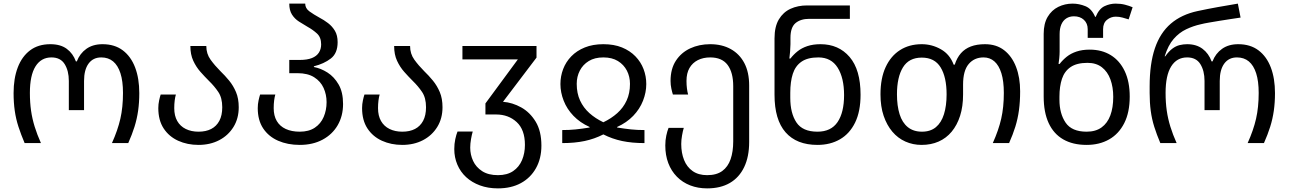

<svg xmlns="http://www.w3.org/2000/svg" viewBox="-20 -790 7114 1060"><path d="M116 0Q96 -47 82 -90Q68 -133 61.5 -178.5Q55 -224 55 -276Q55 -357 78 -417.5Q101 -478 146 -512Q191 -546 258 -546Q314 -546 348.5 -520.5Q383 -495 399 -451H404Q421 -495 457 -520.5Q493 -546 546 -546Q613 -546 658 -512Q703 -478 726 -417.5Q749 -357 749 -276Q749 -224 742.5 -178.5Q736 -133 722.5 -90Q709 -47 688 0H598Q630 -71 644.5 -134.5Q659 -198 659 -277Q659 -342 645 -385.5Q631 -429 604.5 -451Q578 -473 539 -473Q494 -473 469 -439Q444 -405 444 -343V-182H360V-343Q360 -399 337 -436Q314 -473 264 -473Q207 -473 176 -423.5Q145 -374 145 -277Q145 -224 151.5 -179Q158 -134 171.5 -90.5Q185 -47 206 0Z M1076 10Q1014 10 963.5 -13Q913 -36 883.5 -81Q854 -126 854 -193Q854 -215 858.5 -235.5Q863 -256 867 -268H951Q947 -255 944.5 -235.5Q942 -216 942 -193Q942 -151 958.5 -122Q975 -93 1005.5 -78Q1036 -63 1076 -63Q1117 -63 1146 -78Q1175 -93 1191 -123Q1207 -153 1207 -198Q1207 -250 1185 -282.5Q1163 -315 1134 -343Q1110 -367 1086.5 -393.5Q1063 -420 1047 -454.5Q1031 -489 1031 -536H1119Q1119 -493 1142.5 -460.5Q1166 -428 1197 -397Q1222 -373 1245 -345Q1268 -317 1283 -281.5Q1298 -246 1298 -198Q1298 -136 1269 -89Q1240 -42 1190 -16Q1140 10 1076 10Z M1635 10Q1568 10 1515.5 -13Q1463 -36 1433 -81Q1403 -126 1403 -193Q1403 -215 1407.5 -235.5Q1412 -256 1416 -268H1500Q1496 -255 1493.5 -235.5Q1491 -216 1491 -193Q1491 -151 1508 -122Q1525 -93 1557.5 -78Q1590 -63 1635 -63Q1685 -63 1718 -85Q1751 -107 1767 -144.5Q1783 -182 1783 -226Q1783 -268 1766.5 -304.5Q1750 -341 1714.5 -363.5Q1679 -386 1622 -386H1577V-459H1633Q1676 -459 1702 -469.5Q1728 -480 1740.5 -499.5Q1753 -519 1753 -545Q1753 -584 1730 -605Q1707 -626 1678 -642Q1654 -656 1630.5 -671Q1607 -686 1592 -709.5Q1577 -733 1577 -770H1665Q1665 -744 1688.5 -727Q1712 -710 1743 -693Q1768 -680 1791 -662.5Q1814 -645 1829 -620Q1844 -595 1844 -557Q1844 -496 1806.5 -467Q1769 -438 1713 -424V-420Q1751 -413 1788 -389.5Q1825 -366 1849.5 -323.5Q1874 -281 1874 -216Q1874 -150 1844.5 -99Q1815 -48 1761 -19Q1707 10 1635 10Z M2201 10Q2139 10 2088.5 -13Q2038 -36 2008.5 -81Q1979 -126 1979 -193Q1979 -215 1983.5 -235.5Q1988 -256 1992 -268H2076Q2072 -255 2069.5 -235.5Q2067 -216 2067 -193Q2067 -151 2083.5 -122Q2100 -93 2130.5 -78Q2161 -63 2201 -63Q2242 -63 2271 -78Q2300 -93 2316 -123Q2332 -153 2332 -198Q2332 -250 2310 -282.5Q2288 -315 2259 -343Q2235 -367 2211.5 -393.5Q2188 -420 2172 -454.5Q2156 -489 2156 -536H2244Q2244 -493 2267.5 -460.5Q2291 -428 2322 -397Q2347 -373 2370 -345Q2393 -317 2408 -281.5Q2423 -246 2423 -198Q2423 -136 2394 -89Q2365 -42 2315 -16Q2265 10 2201 10Z M2729 250Q2674 250 2629.5 233.5Q2585 217 2553.5 188Q2522 159 2505 119Q2488 79 2488 33Q2488 4 2493.5 -21.5Q2499 -47 2506 -64H2590Q2585 -48 2580.5 -22.5Q2576 3 2576 25Q2576 64 2592 98.5Q2608 133 2642 155Q2676 177 2729 177Q2780 177 2813 154.5Q2846 132 2862 94Q2878 56 2878 10Q2878 -74 2832.5 -116Q2787 -158 2719 -158H2660V-219L2839 -462H2533V-536H2942V-472L2757 -228Q2809 -224 2857.5 -197Q2906 -170 2937.5 -118Q2969 -66 2969 14Q2969 85 2939 138.5Q2909 192 2855.5 221Q2802 250 2729 250Z M3084 0V-72Q3124 -72 3158 -75.5Q3192 -79 3235 -86V-89Q3182 -113 3146 -150.5Q3110 -188 3092 -234Q3074 -280 3074 -326Q3074 -369 3089 -408.5Q3104 -448 3134 -479Q3164 -510 3208.5 -528Q3253 -546 3311 -546Q3370 -546 3414 -528Q3458 -510 3488 -479Q3518 -448 3533 -408.5Q3548 -369 3548 -326Q3548 -280 3530 -234Q3512 -188 3476 -150.5Q3440 -113 3387 -89V-86Q3431 -79 3464.5 -75.5Q3498 -72 3538 -72V0Q3469 0 3414.5 -11.5Q3360 -23 3311 -48Q3262 -23 3207.5 -11.5Q3153 0 3084 0ZM3311 -115Q3355 -136 3388 -165.5Q3421 -195 3439.5 -235Q3458 -275 3458 -327Q3458 -367 3441 -400Q3424 -433 3391.5 -453Q3359 -473 3311 -473Q3263 -473 3230.5 -453Q3198 -433 3181 -400Q3164 -367 3164 -327Q3164 -275 3182.5 -235Q3201 -195 3234 -165.5Q3267 -136 3311 -115Z M3884 250Q3833 250 3790.5 233.5Q3748 217 3717 185.5Q3686 154 3669.5 110.5Q3653 67 3653 13Q3653 -16 3658.5 -41.5Q3664 -67 3671 -84H3755Q3750 -68 3745.5 -42.5Q3741 -17 3741 5Q3741 54 3756.5 93Q3772 132 3804 154.5Q3836 177 3884 177Q3936 177 3967.5 154Q3999 131 4013.5 89Q4028 47 4028 -10V-314Q4028 -390 3997 -431.5Q3966 -473 3901 -473Q3862 -473 3832.5 -458Q3803 -443 3786.5 -414.5Q3770 -386 3770 -343Q3770 -321 3772.5 -301.5Q3775 -282 3779 -268H3695Q3691 -280 3686.5 -300.5Q3682 -321 3682 -343Q3682 -410 3711.5 -455Q3741 -500 3790.5 -523Q3840 -546 3901 -546Q3966 -546 4014.5 -519Q4063 -492 4089.5 -441.5Q4116 -391 4116 -318V-6Q4116 75 4088.5 132.5Q4061 190 4009.5 220Q3958 250 3884 250Z M4493 10Q4378 10 4317 -59.5Q4256 -129 4256 -267V-578Q4256 -643 4280 -683Q4304 -723 4344.5 -741.5Q4385 -760 4436 -760H4672V-686H4448Q4400 -686 4372 -662.5Q4344 -639 4344 -581V-546Q4344 -531 4342 -505.5Q4340 -480 4338 -467H4344Q4361 -489 4383.5 -507Q4406 -525 4437.5 -535.5Q4469 -546 4510 -546Q4610 -546 4670.5 -475.5Q4731 -405 4731 -267Q4731 -175 4701 -113.5Q4671 -52 4617.5 -21Q4564 10 4493 10ZM4493 -63Q4568 -63 4604 -116Q4640 -169 4640 -265Q4640 -360 4604.5 -416.5Q4569 -473 4498 -473Q4439 -473 4405 -449.5Q4371 -426 4357 -382.5Q4343 -339 4343 -278V-250Q4343 -165 4377 -114Q4411 -63 4493 -63Z M5068 10Q5020 10 4978.5 -8.5Q4937 -27 4906.5 -63Q4876 -99 4858.5 -150.5Q4841 -202 4841 -269Q4841 -358 4869.5 -419.5Q4898 -481 4949 -513.5Q5000 -546 5069 -546Q5125 -546 5174.5 -518Q5224 -490 5245 -433H5251Q5263 -471 5285 -496Q5307 -521 5340 -533.5Q5373 -546 5418 -546Q5481 -546 5524 -512.5Q5567 -479 5589.5 -420.5Q5612 -362 5612 -286Q5612 -229 5605.5 -181.5Q5599 -134 5585.5 -90.5Q5572 -47 5551 0H5461Q5493 -71 5507.5 -134.5Q5522 -198 5522 -277Q5522 -342 5508.5 -385.5Q5495 -429 5470 -451Q5445 -473 5410 -473Q5359 -473 5328 -436.5Q5297 -400 5297 -323V-269Q5297 -202 5280.5 -150.5Q5264 -99 5234 -63Q5204 -27 5162 -8.5Q5120 10 5068 10ZM5070 -63Q5117 -63 5147 -88Q5177 -113 5191.5 -159.5Q5206 -206 5206 -269Q5206 -364 5173 -418Q5140 -472 5069 -472Q4998 -472 4965 -418Q4932 -364 4932 -269Q4932 -206 4946.5 -159.5Q4961 -113 4992 -88Q5023 -63 5070 -63Z M5979 10Q5903 10 5850 -20.5Q5797 -51 5769.5 -110.5Q5742 -170 5742 -257V-603Q5742 -660 5764 -697Q5786 -734 5822.5 -752Q5859 -770 5902 -770Q5937 -770 5972 -756Q6007 -742 6026 -697H6029Q6048 -742 6078 -756Q6108 -770 6139 -770Q6168 -770 6191 -764Q6214 -758 6233 -750L6211 -683Q6195 -688 6177 -693Q6159 -698 6140 -698Q6113 -698 6091.5 -680.5Q6070 -663 6070 -629V-581H5985V-629Q5985 -661 5964 -680.5Q5943 -700 5909 -700Q5885 -700 5867 -688.5Q5849 -677 5839.5 -655Q5830 -633 5830 -601V-505Q5830 -489 5828 -468.5Q5826 -448 5824 -437H5830Q5847 -459 5869.5 -477Q5892 -495 5923.5 -505.5Q5955 -516 5996 -516Q6063 -516 6112.5 -485.5Q6162 -455 6189.5 -397Q6217 -339 6217 -257Q6217 -170 6187 -110.5Q6157 -51 6103.5 -20.5Q6050 10 5979 10ZM5979 -63Q6029 -63 6061.5 -86.5Q6094 -110 6110 -153Q6126 -196 6126 -255Q6126 -309 6110.5 -351.5Q6095 -394 6063.5 -418.5Q6032 -443 5984 -443Q5925 -443 5891 -420Q5857 -397 5843 -355Q5829 -313 5829 -256V-240Q5829 -163 5863 -113Q5897 -63 5979 -63Z M6386 0Q6366 -47 6352.5 -90Q6339 -133 6333 -178.5Q6327 -224 6327 -276V-314Q6327 -438 6356 -523.5Q6385 -609 6444 -659.5Q6503 -710 6592 -729Q6648 -741 6704 -751Q6760 -761 6814 -770L6829 -693Q6803 -689 6772.5 -684.5Q6742 -680 6712 -675Q6682 -670 6655.5 -665.5Q6629 -661 6609 -656Q6568 -647 6529 -628.5Q6490 -610 6459.5 -575Q6429 -540 6410 -479H6413Q6433 -507 6452.5 -521.5Q6472 -536 6492.5 -541Q6513 -546 6534 -546Q6585 -546 6619 -520.5Q6653 -495 6669 -451H6674Q6691 -495 6727 -520.5Q6763 -546 6816 -546Q6883 -546 6928 -512Q6973 -478 6996 -417.5Q7019 -357 7019 -276Q7019 -224 7012.5 -178.5Q7006 -133 6992.5 -90Q6979 -47 6958 0H6868Q6900 -71 6914.5 -134.5Q6929 -198 6929 -277Q6929 -342 6915 -385.5Q6901 -429 6874.5 -451Q6848 -473 6809 -473Q6764 -473 6739 -439Q6714 -405 6714 -343V-182H6630V-343Q6630 -399 6607 -436Q6584 -473 6534 -473Q6477 -473 6446 -423.5Q6415 -374 6415 -277Q6415 -224 6421.5 -179Q6428 -134 6441.5 -90.5Q6455 -47 6476 0Z"/></svg>

Font: Noto Sans Georgian
Style: Regular
Weight: 400
Designer: Monotype Design Team, Akaki Razmadze
Foundry: Google LLC
Version: Version 2.002